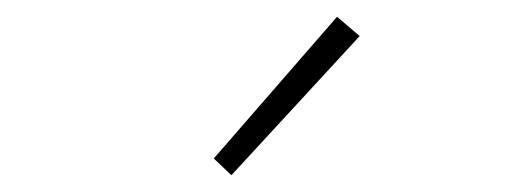

<svg xmlns="http://www.w3.org/2000/svg" viewBox="-20 -840 626 229"><path d="M256 -631 409 -797 382 -820 235 -651Z"/></svg>

Font: Source Han Sans JP VF
Style: Regular
Weight: 250
Designer: Ryoko NISHIZUKA 西塚涼子 (kana, bopomofo & ideographs); Paul D. Hunt (Latin, Greek & Cyrillic); Sandoll Communications 산돌커뮤니
Foundry: Adobe
Version: Version 2.004;hotconv 1.0.118;makeotfexe 2.5.65603